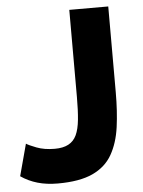

<svg xmlns="http://www.w3.org/2000/svg" viewBox="-52 -752 598 805"><g transform="rotate(-5 247.0 -349.5)"><path d="M40 -167Q50 -160 82.5 -147.5Q115 -135 159 -135Q194 -135 216.5 -147Q239 -159 250.5 -183.5Q262 -208 266 -247.5Q270 -287 270 -343V-710H434V-349Q434 -269 425 -203Q416 -137 388.5 -88.5Q361 -40 306 -14.5Q251 11 159 11Q112 11 74 0Q36 -11 4 -33Z"/></g></svg>

Font: Raleway Thin ExtraBold
Style: Regular
Weight: 800
Version: Version 4.026